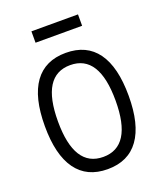

<svg xmlns="http://www.w3.org/2000/svg" viewBox="-153 -935 886 1046"><g transform="rotate(-20 290.0 -412.0)"><path d="M290 12Q170 12 108.5 -73.5Q47 -159 47 -325Q47 -492 108.5 -577Q170 -662 290 -662Q410 -662 471.5 -577Q533 -492 533 -325Q533 -159 471.5 -73.5Q410 12 290 12ZM290 -59Q457 -59 457 -325Q457 -591 290 -591Q123 -591 123 -325Q123 -59 290 -59ZM155 -770V-836H425V-770Z"/></g></svg>

Font: Sometype Mono
Style: Regular
Weight: 400
Monospace: yes
Designer: Ryoichi Tsunekawa
Foundry: Dharma Type
Version: Version 1.000; ttfautohint (v1.8.3)